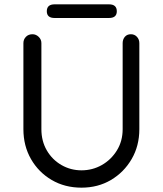

<svg xmlns="http://www.w3.org/2000/svg" viewBox="-20 -859 750 886"><path d="M584 -701Q601 -701 612 -689Q623 -677 623 -660V-263Q623 -186 587.5 -125Q552 -64 492 -28.5Q432 7 356 7Q279 7 218.5 -28.5Q158 -64 123 -125Q88 -186 88 -263V-660Q88 -677 99.5 -689Q111 -701 130 -701Q146 -701 158.5 -689Q171 -677 171 -660V-263Q171 -208 196 -165Q221 -122 263.5 -97.5Q306 -73 356 -73Q407 -73 450 -97.5Q493 -122 519.5 -165Q546 -208 546 -263V-660Q546 -677 556 -689Q566 -701 584 -701ZM232 -776Q196 -776 196 -807Q196 -839 232 -839H483Q519 -839 519 -807Q519 -776 483 -776Z"/></svg>

Font: Quicksand Light Medium
Style: Regular
Weight: 500
Version: Version 3.006